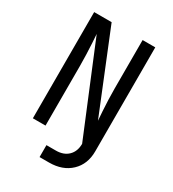

<svg xmlns="http://www.w3.org/2000/svg" viewBox="-215 -846 1029 1143"><g transform="rotate(30 300.0 -275.0)"><path d="M240 180V98H305Q358 98 389 67.5Q420 37 420 -15L168 -625Q170 -601 172 -564.5Q174 -528 175.5 -487.5Q177 -447 177 -410V0H90V-730H210L433 -181Q431 -206 428.5 -242.5Q426 -279 424.5 -320Q423 -361 423 -397V-730H510V-15Q510 73 454 126.5Q398 180 305 180Z"/></g></svg>

Font: NKDuy Mono
Style: Regular
Weight: 400
Monospace: yes
Designer: NKDuy
Foundry: NKDuy
Version: Version 2.251; ttfautohint (v1.8.4.7-5d5b)